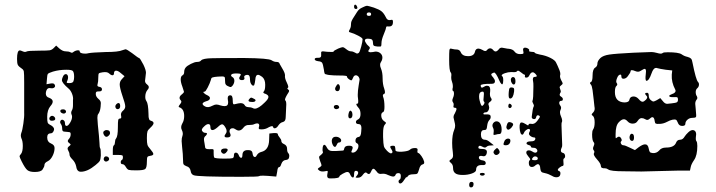

<svg xmlns="http://www.w3.org/2000/svg" viewBox="-20 -701 3109 834"><path d="M213 -492 224 -503 237 -491Q252 -478 265 -478Q278 -478 286 -474Q293 -469 300 -476Q304 -479 310 -481Q316 -483 321 -482.5Q326 -482 326 -479Q326 -468 351 -468Q357 -468 365 -470Q379 -473 439 -475Q494 -475 512 -483Q524 -487 525 -487Q531 -487 554 -470Q581 -449 584 -449Q588 -449 603 -420Q614 -397 614 -385Q614 -381 612 -367Q610 -353 610 -350Q610 -341 618 -335Q633 -324 621 -311Q611 -299 611 -280Q611 -269 616 -262Q624 -251 625 -207Q625 -197 625.5 -192.5Q626 -188 627.5 -184Q629 -180 631 -178.5Q633 -177 637 -176Q647 -173 647 -166Q647 -159 633 -146Q623 -137 620.5 -130Q618 -123 618 -101Q618 -80 620.5 -72Q623 -64 633 -53Q646 -38 646 -32Q646 -26 632 -24Q623 -23 620.5 -19Q618 -15 618 1Q618 27 611 33Q604 39 572 39Q546 39 539.5 37Q533 35 527 25Q520 12 511 12Q505 12 504.5 4.5Q504 -3 509 -6Q514 -8 514 -19Q514 -25 510 -26.5Q506 -28 492 -28H470V-47Q470 -68 475 -70Q479 -73 479.5 -84Q480 -95 484 -99Q492 -109 492 -147Q492 -173 493.5 -179.5Q495 -186 501 -186Q509 -186 506 -198Q503 -211 514 -220Q524 -228 524 -239Q524 -250 512 -284Q500 -320 500 -334Q500 -348 510 -358L521 -370L504 -384Q493 -394 484 -394Q475 -394 475 -381Q475 -377 472 -375Q469 -373 464 -375Q459 -377 454 -382Q446 -390 426 -387Q412 -385 409.5 -382Q407 -379 407 -366Q407 -345 404 -336Q400 -325 411 -324Q423 -322 423 -313Q423 -303 409 -304Q401 -304 398.5 -302Q396 -300 396 -293Q396 -281 408 -271Q418 -263 418 -253Q418 -244 417 -237Q415 -217 407 -206Q403 -202 403 -189Q403 -187 405 -159Q411 -104 412 -82Q412 -61 416 -55Q418 -51 418 -26Q417 -9 413.5 -2.5Q410 4 395 16Q360 45 331 45Q326 45 322 43Q313 38 311 22Q307 4 295 -8Q282 -21 282 -29Q282 -38 276 -48Q270 -58 279 -65Q283 -68 284.5 -69.5Q286 -71 286.5 -72.5Q287 -74 285.5 -75.5Q284 -77 280 -80Q270 -87 278 -96Q287 -105 287 -118Q287 -127 281 -127Q280 -127 273 -128Q266 -129 262 -129Q255 -129 252.5 -132Q250 -135 250 -143Q250 -155 244 -163Q239 -170 243 -176.5Q247 -183 254 -180Q262 -176 262 -167Q262 -157 266 -155Q267 -154 269 -154Q276 -154 284.5 -168Q293 -182 293 -194Q293 -199 291 -203Q287 -212 292 -221Q297 -229 297 -244V-266Q299 -278 293 -293.5Q287 -309 277 -317Q249 -341 249 -353Q249 -358 252 -365Q257 -379 266 -379Q272 -379 275 -371Q277 -362 273 -352Q269 -344 270 -342Q271 -340 281 -340Q296 -340 299 -348Q302 -356 302 -367Q302 -387 296 -393Q291 -398 268 -398Q237 -398 210 -390Q191 -384 188 -380Q185 -376 184 -359L182 -335L198 -338Q214 -341 217 -334Q222 -326 216 -321Q210 -316 200 -318Q187 -321 182 -309Q179 -302 179 -295Q179 -280 194 -276Q209 -270 209 -260Q209 -251 199 -240Q185 -223 185 -194Q185 -175 187 -169Q189 -163 197 -159Q208 -154 213 -146Q217 -140 212.5 -131Q208 -122 201 -122Q185 -122 185 -104Q185 -84 203 -77Q217 -71 217 -58Q217 -41 208.5 -24Q200 -7 188 -1Q173 6 173 16Q173 23 165 35Q158 46 131 46Q109 46 99 38Q89 30 74 0Q65 -18 65 -22Q65 -26 71 -32Q79 -42 79 -67Q79 -88 73 -100Q68 -112 73 -125Q77 -134 81.5 -164.5Q86 -195 85 -211V-263V-341Q85 -383 83.5 -390.5Q82 -398 76 -402Q61 -412 57.5 -419Q54 -426 54 -445Q54 -482 66 -482Q70 -482 76 -479Q89 -473 95 -477Q101 -481 152 -481Q186 -481 195.5 -482.5Q205 -484 213 -492ZM485 -248Q492 -255 497 -253Q502 -251 502 -240Q502 -229 493 -227Q485 -226 482 -233.5Q479 -241 485 -248ZM242 -219Q242 -226 254 -226Q263 -226 266 -219.5Q269 -213 262 -209Q257 -206 249.5 -209.5Q242 -213 242 -219ZM197 -193Q202 -198 206 -198Q211 -198 215.5 -194Q220 -190 220 -185Q220 -178 210 -177Q200 -175 196 -180.5Q192 -186 197 -193ZM443 -136Q458 -136 458 -123Q458 -119 455 -115Q441 -98 431 -116Q426 -126 431 -131Q436 -136 443 -136ZM432 -16Q435 -23 443.5 -21.5Q452 -20 454 -12Q455 -5 447 -1Q439 3 434 -2Q428 -8 432 -16Z M1025 -379Q1022 -382 1008 -382Q988 -382 985 -377Q981 -371 990 -366Q998 -361 998 -350Q998 -340 991 -330Q986 -324 983 -323Q980 -322 972 -326Q958 -331 958 -343Q958 -346 957.5 -353Q957 -360 957 -362Q957 -369 945 -369Q903 -368 899 -362Q897 -360 896 -354Q892 -340 882.5 -321.5Q873 -303 869 -303Q858 -303 868 -295Q872 -291 879 -288Q892 -282 892 -275Q892 -265 875 -261Q860 -256 860 -250Q860 -244 872 -238Q884 -232 901 -241Q913 -247 919 -247Q927 -247 938 -243Q948 -240 956 -240Q971 -240 971 -256Q971 -262 970 -265Q967 -283 975 -286Q977 -287 981 -287Q991 -287 991 -264Q991 -254 992.5 -250.5Q994 -247 998 -248Q1018 -253 1025 -253Q1038 -253 1043 -244Q1047 -236 1059.5 -235.5Q1072 -235 1077 -232Q1082 -229 1087 -229Q1103 -229 1130 -256Q1146 -271 1146 -280Q1146 -288 1134 -293Q1119 -297 1126 -304Q1132 -310 1132 -333Q1132 -356 1119 -367Q1107 -376 1101 -376Q1090 -376 1089 -355Q1087 -338 1084 -331Q1082 -329 1080 -329Q1075 -329 1070.5 -336.5Q1066 -344 1066 -354Q1066 -373 1059 -375Q1051 -377 1045 -373.5Q1039 -370 1041 -364L1042 -363Q1042 -362 1042 -361Q1042 -353 1031 -353Q1019 -353 1019 -362Q1019 -364 1022 -369Q1028 -377 1025 -379ZM1187 -118Q1187 -113 1194.5 -104Q1202 -95 1202 -89Q1202 -80 1214 -75Q1227 -69 1227 -55Q1227 -41 1232 -36Q1238 -30 1236 -19Q1235 -7 1221 -6Q1208 -5 1202 11Q1198 25 1192 25Q1186 25 1184 45L1180 66L1144 63Q1136 62 1123 62Q1108 62 1106 64Q1104 67 1028 67Q835 67 821 60Q810 56 808 41Q805 25 790 21Q780 17 777.5 13Q775 9 775 -8Q775 -29 771 -63Q769 -83 769 -88Q769 -102 772 -109Q777 -122 770 -136Q763 -149 772 -165Q780 -178 780 -197Q780 -228 759 -235Q752 -236 762 -248Q771 -259 766 -264Q760 -270 760 -276Q760 -284 771 -292Q779 -298 779 -303Q779 -304 772 -325Q765 -343 765 -356Q765 -370 773 -374Q780 -378 780 -388Q780 -399 786 -407Q792 -415 809 -423.5Q826 -432 836 -432Q849 -432 854 -439Q862 -447 898 -448Q919 -449 1042 -449Q1147 -448 1160 -439Q1170 -432 1182 -432Q1193 -432 1195 -423Q1195 -422 1206.5 -403Q1218 -384 1218 -374Q1216 -362 1226 -342Q1235 -323 1231 -320Q1225 -317 1232 -312Q1239 -308 1233 -299Q1218 -276 1218 -268Q1218 -266 1220 -264Q1225 -259 1223 -236Q1223 -229 1222 -213Q1221 -197 1221 -192Q1221 -174 1209 -171Q1198 -169 1189 -156Q1183 -146 1175.5 -144Q1168 -142 1166 -150Q1164 -157 1147 -148Q1133 -139 1116 -139Q1106 -139 1104.5 -141.5Q1103 -144 1105 -151Q1105 -152 1106 -154V-156Q1106 -165 1097 -165Q1092 -165 1085 -162Q1078 -158 1061 -158Q1047 -159 1037 -146Q1028 -134 1017 -134Q1010 -134 1000 -141Q996 -144 991 -144Q977 -144 977 -130Q977 -127 979 -123Q988 -104 966 -104Q948 -104 961 -121Q968 -130 961 -144Q952 -161 945 -161Q938 -161 926 -149Q911 -136 903 -136Q894 -136 894 -149Q894 -162 885 -162Q877 -162 867 -152Q852 -139 859 -131Q864 -124 872 -124Q884 -124 876 -114Q874 -111 871 -109Q866 -104 866 -96Q866 -90 868.5 -78Q871 -66 871 -62Q871 -52 891 -53Q904 -54 906.5 -52Q909 -50 908 -38Q908 -23 910 -17Q915 -12 955 -12Q984 -12 990 -14Q996 -16 996 -25Q996 -38 1004 -38Q1013 -38 1017 -27Q1020 -19 1024 -16.5Q1028 -14 1030.5 -17Q1033 -20 1033 -27Q1033 -49 1056 -49H1061Q1076 -48 1077 -35Q1079 -19 1087 -19Q1092 -19 1095 -26Q1102 -38 1115 -41Q1148 -49 1149 -93L1150 -121L1169 -123Q1187 -124 1187 -118ZM1063 -271Q1068 -277 1071 -277Q1074 -277 1083 -272Q1092 -268 1089.5 -263Q1087 -258 1076 -258Q1052 -258 1063 -271ZM944 -37Q940 -41 940 -45Q940 -56 958 -56Q969 -56 969 -50Q969 -45 961 -37Q952 -29 944 -37Z M1518 -672Q1518 -683 1526 -680Q1530 -676 1532 -670Q1534 -662 1526 -662Q1518 -662 1518 -672ZM1592 -639Q1592 -647 1583 -647Q1573 -647 1573 -639Q1573 -632 1583 -632Q1592 -632 1592 -639ZM1553 -668Q1569 -676 1574 -676Q1578 -676 1604 -668Q1627 -660 1637 -652Q1647 -644 1655 -628Q1662 -611 1675 -614Q1683 -616 1685 -614Q1687 -612 1687 -605Q1687 -586 1670 -586H1666Q1657 -588 1657 -581Q1657 -576 1647 -552Q1637 -528 1637 -514Q1637 -502 1635 -500Q1633 -498 1619 -499Q1607 -500 1603.5 -503Q1600 -506 1600 -516Q1600 -531 1588 -532Q1584 -533 1578 -533Q1565 -533 1565 -525Q1565 -522 1568 -517Q1573 -507 1582 -500Q1590 -494 1584 -487Q1574 -475 1589 -474Q1594 -474 1600 -475Q1608 -477 1611 -477Q1624 -477 1632.5 -469.5Q1641 -462 1641 -451Q1641 -441 1635 -432Q1627 -421 1635 -403Q1642 -386 1642 -361Q1642 -335 1649 -316Q1656 -295 1648 -293Q1641 -290 1644 -281Q1650 -266 1650 -237Q1650 -216 1644 -214Q1636 -211 1636 -200Q1636 -184 1648 -175Q1656 -170 1656.5 -167.5Q1657 -165 1651 -159Q1644 -151 1644 -121V-106Q1645 -75 1647.5 -66Q1650 -57 1661 -46Q1677 -30 1683 -37Q1685 -39 1685 -41Q1685 -45 1680 -52.5Q1675 -60 1675 -63Q1675 -68 1688 -68Q1694 -68 1695.5 -64.5Q1697 -61 1698 -48Q1698 -41 1726 -42Q1754 -44 1761 -51Q1768 -58 1783 -58Q1794 -58 1794 -51Q1794 -50 1793.5 -47Q1793 -44 1793 -42Q1793 -37 1798 -36Q1803 -34 1811 -22.5Q1819 -11 1822 0Q1825 11 1816 13Q1805 15 1800 36Q1796 50 1792.5 53Q1789 56 1776 56Q1756 56 1751 65Q1746 73 1746 69Q1746 64 1739 76Q1737 78 1736 80Q1726 96 1719 96Q1713 96 1711.5 89.5Q1710 83 1716 79Q1721 77 1721 63Q1721 51 1711 51Q1700 51 1698 59Q1695 66 1687 66Q1681 66 1665 59Q1652 52 1638 54Q1624 57 1616 44Q1607 32 1602 32Q1597 32 1592 44Q1585 62 1573 50Q1567 44 1557 57Q1548 71 1535 71Q1526 71 1525 70Q1524 69 1530 62Q1537 54 1535.5 47.5Q1534 41 1525 41Q1518 41 1518 57Q1518 70 1513 70Q1507 70 1501 57Q1497 46 1489 46Q1482 46 1468 54Q1454 62 1454 66Q1454 74 1417 74Q1409 74 1407 73Q1399 70 1402 55Q1403 49 1403.5 46.5Q1404 44 1403 42.5Q1402 41 1399.5 41.5Q1397 42 1391 43Q1376 46 1367 40Q1362 36 1361 34.5Q1360 33 1361.5 31Q1363 29 1368 26Q1376 21 1376.5 17.5Q1377 14 1371 0Q1366 -15 1366 -18Q1366 -23 1374 -28Q1386 -38 1382 -43Q1381 -45 1381 -50Q1381 -72 1389 -72Q1394 -72 1401 -58Q1408 -45 1424 -45H1438L1470 -47Q1474 -47 1476 -58Q1479 -68 1496 -68Q1512 -68 1512 -60Q1512 -55 1508 -47Q1503 -38 1512 -38Q1522 -38 1529.5 -47.5Q1537 -57 1537 -67Q1537 -76 1530 -79Q1524 -82 1524 -89Q1524 -104 1537 -106Q1548 -107 1549 -129Q1549 -132 1549.5 -137Q1550 -142 1550 -144Q1550 -162 1538 -162Q1526 -162 1526 -171Q1526 -178 1535 -182Q1546 -187 1546 -206Q1546 -224 1537 -233Q1521 -251 1533 -251Q1538 -251 1535 -275Q1534 -279 1534 -289Q1534 -306 1538 -330Q1542 -354 1542 -355Q1542 -361 1538 -367Q1532 -374 1526 -374Q1517 -374 1513 -362Q1509 -353 1507 -352Q1505 -351 1497 -356Q1487 -363 1487 -369Q1487 -373 1457 -373Q1428 -373 1412 -375Q1409 -375 1404.5 -376Q1400 -377 1397 -378Q1394 -379 1393 -379Q1389 -379 1387 -398Q1383 -423 1379 -428.5Q1375 -434 1363 -435Q1347 -437 1347 -444Q1347 -450 1359 -450H1361Q1374 -449 1375 -458Q1375 -459 1375 -473Q1375 -478 1383 -478Q1385 -478 1401 -476Q1429 -474 1429 -477Q1429 -481 1449 -490Q1464 -496 1468 -496Q1474 -496 1482 -489Q1495 -478 1504 -478Q1513 -478 1523 -472Q1532 -465 1539 -472Q1543 -476 1549 -498.5Q1555 -521 1555 -531Q1555 -536 1536 -546Q1517 -556 1502 -560Q1498 -561 1496.5 -562.5Q1495 -564 1496 -567Q1497 -570 1501 -577Q1505 -585 1505 -601Q1505 -609 1518 -628.5Q1531 -648 1531 -649Q1539 -662 1553 -668ZM1439 -325Q1449 -345 1456 -327Q1458 -319 1455 -312Q1452 -305 1446 -305Q1439 -305 1436.5 -311Q1434 -317 1439 -325ZM1433 -230Q1430 -233 1430 -236Q1430 -245 1442 -245Q1450 -245 1453 -237Q1455 -231 1446.5 -228Q1438 -225 1433 -230ZM1496 -214Q1501 -225 1507 -217Q1511 -212 1511 -203Q1511 -189 1502 -187H1500Q1493 -187 1493 -199Q1493 -205 1496 -214ZM1452 -82Q1447 -82 1443 -72.5Q1439 -63 1435 -63Q1430 -63 1425.5 -71.5Q1421 -80 1421 -89Q1421 -90 1421.5 -92Q1422 -94 1422 -95Q1425 -107 1439 -107Q1448 -107 1455 -102Q1462 -97 1462 -91Q1462 -88 1461 -87Q1459 -82 1452 -82Z M2296 -18Q2283 -5 2303 -5Q2316 -5 2316 -12Q2316 -19 2308.5 -21Q2301 -23 2296 -18ZM2082 -260Q2080 -261 2080 -268Q2080 -271 2081 -280Q2082 -289 2082 -293Q2082 -303 2077 -303Q2061 -303 2061 -283Q2061 -273 2063 -266Q2069 -241 2074 -241Q2077 -241 2082 -248Q2087 -257 2082 -260ZM2146 -486Q2151 -494 2160 -494Q2163 -494 2174 -491.5Q2185 -489 2191 -489Q2208 -487 2215 -477Q2223 -466 2239 -466Q2251 -466 2253 -468.5Q2255 -471 2253 -479Q2253 -480 2252.5 -482Q2252 -484 2252 -485Q2252 -494 2261 -494Q2267 -494 2273 -490.5Q2279 -487 2279 -483Q2279 -482 2278.5 -482Q2278 -482 2278 -481Q2277 -479 2281 -477L2288 -476Q2301 -476 2303 -472Q2305 -468 2325 -464Q2350 -460 2371 -449.5Q2392 -439 2396 -428Q2397 -426 2402 -415.5Q2407 -405 2410.5 -395.5Q2414 -386 2414 -379Q2414 -378 2413.5 -376.5Q2413 -375 2413 -374Q2411 -366 2418 -352Q2424 -342 2424 -338.5Q2424 -335 2417 -330Q2411 -326 2411 -321Q2411 -319 2413.5 -313Q2416 -307 2416 -304Q2416 -300 2413 -296Q2408 -287 2416 -282Q2428 -275 2424 -266Q2423 -263 2418 -263Q2411 -263 2409.5 -256.5Q2408 -250 2414 -242Q2420 -234 2415 -224Q2409 -213 2417 -195Q2425 -177 2420 -169Q2419 -168 2419 -156Q2419 -145 2420.5 -113.5Q2422 -82 2422 -73Q2422 -64 2421 -63Q2410 -40 2425 -37Q2433 -35 2434.5 -25.5Q2436 -16 2429 -12Q2427 -11 2427 -4Q2427 -1 2427.5 4.5Q2428 10 2428 12Q2428 20 2423 20Q2420 20 2411.5 26Q2403 32 2403 37Q2403 40 2408 42Q2416 44 2414 56Q2412 69 2397 69Q2387 69 2378 63Q2362 54 2347 51Q2335 49 2331.5 45Q2328 41 2327 32Q2326 12 2316 12Q2313 12 2306 17Q2297 26 2287 24Q2277 22 2277 6Q2277 -2 2281 -5Q2287 -8 2276 -20Q2266 -32 2266 -38Q2266 -48 2278 -48Q2284 -48 2292 -43Q2304 -35 2310 -39Q2317 -44 2312.5 -51.5Q2308 -59 2298 -59Q2286 -59 2286 -64Q2286 -69 2276 -71Q2267 -74 2267 -78Q2267 -87 2286 -87Q2303 -87 2305 -96Q2307 -104 2300 -104Q2292 -104 2283 -111Q2274 -118 2280 -128Q2285 -137 2280 -140Q2279 -140 2279 -140L2277 -141Q2271 -141 2264 -135Q2257 -129 2255 -122Q2252 -116 2249 -116Q2239 -116 2237 -146Q2236 -169 2245 -169Q2253 -169 2265 -161Q2276 -153 2276 -159Q2276 -165 2288 -163Q2301 -160 2313 -175Q2325 -190 2325 -194Q2325 -198 2319 -200Q2311 -202 2309 -192Q2307 -182 2297.5 -184Q2288 -186 2290 -196Q2294 -231 2298 -238Q2301 -242 2296 -251Q2291 -260 2293 -263Q2297 -271 2297 -325Q2297 -342 2296 -345Q2291 -367 2303 -367Q2319 -367 2305 -381Q2299 -387 2294 -387Q2286 -387 2280 -375Q2275 -363 2265 -364Q2259 -364 2260 -371Q2262 -377 2257 -377Q2255 -377 2244.5 -385.5Q2234 -394 2230 -394Q2228 -394 2226 -392Q2223 -386 2204 -388H2200Q2187 -388 2173 -383Q2159 -378 2159 -373Q2159 -372 2161 -370Q2166 -368 2166 -352Q2166 -338 2162 -335Q2161 -334 2158.5 -336Q2156 -338 2153.5 -342Q2151 -346 2149 -351Q2134 -386 2126 -386Q2125 -386 2117 -382Q2109 -378 2122 -365Q2130 -355 2130 -348Q2130 -337 2116 -337Q2068 -337 2068 -330Q2068 -314 2084 -325Q2093 -331 2103 -327Q2111 -322 2109 -303Q2106 -284 2113 -275Q2120 -267 2109 -259Q2098 -252 2103 -243Q2105 -237 2105 -234Q2105 -226 2100.5 -219.5Q2096 -213 2090 -213Q2082 -213 2080 -208Q2078 -205 2083 -204H2093Q2110 -205 2111 -197Q2113 -187 2106 -180Q2098 -172 2096 -154Q2095 -143 2092.5 -139.5Q2090 -136 2082 -136Q2069 -136 2069 -117Q2069 -94 2087 -94Q2096 -94 2110 -82L2125 -70L2112 -69Q2099 -69 2093 -63Q2087 -57 2077 -63Q2058 -74 2058 -59Q2058 -54 2075 -54Q2095 -54 2095 -41Q2095 -35 2092 -29Q2087 -20 2076 -23Q2075 -23 2073 -23.5Q2071 -24 2070 -24Q2060 -24 2060 -17Q2060 -6 2078 -4Q2090 -2 2090 8Q2090 17 2076 16H2071Q2048 16 2048 37Q2048 46 2030 52.5Q2012 59 1990 59Q1966 59 1957 51Q1948 44 1948 29Q1948 14 1939 7Q1932 1 1932 -1.5Q1932 -4 1939 -9Q1948 -14 1948 -26Q1948 -34 1947 -39Q1944 -60 1944 -80Q1944 -116 1953 -137Q1957 -146 1957 -155Q1957 -162 1954 -173Q1950 -189 1950 -191Q1950 -200 1955 -207Q1963 -223 1963 -227Q1963 -233 1955 -233Q1951 -233 1950 -235.5Q1949 -238 1950 -241.5Q1951 -245 1950.5 -249.5Q1950 -254 1948 -256Q1943 -263 1946 -271Q1952 -284 1952 -295Q1952 -304 1949 -305Q1943 -307 1947 -322V-328Q1947 -336 1943.5 -345.5Q1940 -355 1940 -362V-367Q1942 -382 1938 -386Q1931 -393 1931 -442Q1931 -474 1932 -482Q1933 -490 1938 -490Q1939 -490 1947 -488Q1955 -486 1963 -486Q1976 -486 1981 -475Q1988 -457 2013 -457Q2039 -457 2043 -476Q2046 -490 2058 -490Q2065 -490 2076 -484Q2089 -475 2095 -483Q2101 -491 2109 -491Q2116 -491 2122 -484Q2133 -470 2146 -486ZM2200 -360Q2204 -368 2211 -366Q2219 -364 2219 -348Q2219 -336 2213 -334H2211Q2207 -334 2203 -340.5Q2199 -347 2199 -354Q2199 -358 2200 -360ZM2190 -302Q2191 -315 2194 -318.5Q2197 -322 2204 -321Q2211 -320 2212.5 -317Q2214 -314 2213 -303Q2209 -273 2196 -273Q2194 -273 2192 -275Q2188 -279 2190 -302ZM2189 -246Q2191 -254 2199 -248Q2206 -242 2201 -235Q2198 -231 2194 -231.5Q2190 -232 2188.5 -236Q2187 -240 2189 -246ZM2122 -145Q2119 -151 2119 -155Q2119 -163 2124.5 -168.5Q2130 -174 2137 -174Q2150 -174 2156 -158Q2159 -149 2159 -139Q2159 -119 2150 -119Q2142 -119 2133 -116Q2125 -114 2124 -115.5Q2123 -117 2124 -124Q2126 -138 2122 -145ZM2180 -152Q2180 -153 2181.5 -157.5Q2183 -162 2183.5 -163.5Q2184 -165 2186 -167.5Q2188 -170 2190.5 -170.5Q2193 -171 2197 -170Q2209 -167 2209 -160Q2209 -156 2201 -146Q2189 -134 2184 -139Q2178 -145 2180 -152ZM2172 -90Q2178 -99 2187 -99Q2197 -99 2197 -90Q2197 -81 2191 -75Q2186 -70 2176.5 -70Q2167 -70 2167 -75Q2167 -78 2172 -90ZM2131 -52Q2137 -58 2139 -58Q2141 -58 2146 -52Q2156 -38 2143 -30Q2134 -25 2128 -31Q2118 -41 2131 -52ZM2084 59Q2081 62 2075 62Q2069 62 2066 59Q2063 56 2065 53Q2067 50 2075 50Q2083 50 2085 53Q2087 56 2084 59ZM2018 102Q2018 89 2028 89Q2038 89 2037 100Q2036 113 2026 113Q2018 113 2018 102Z M2872 -398Q2845 -402 2835 -405Q2834 -405 2832 -406H2830Q2818 -406 2810 -382Q2799 -350 2788 -350H2787Q2782 -354 2785 -378Q2786 -383 2786 -391Q2786 -402 2780 -402Q2777 -402 2764 -394Q2753 -386 2740 -392Q2719 -401 2719 -391Q2719 -386 2707 -370Q2699 -359 2688 -359Q2679 -359 2679 -370Q2679 -377 2675 -377Q2666 -377 2660 -361Q2654 -346 2659 -340Q2664 -334 2658 -328Q2651 -323 2651 -301Q2651 -258 2692 -256Q2712 -256 2714 -268Q2717 -282 2732 -282Q2744 -282 2754 -271Q2764 -259 2771 -259Q2777 -259 2786 -268Q2795 -278 2789 -284Q2775 -298 2791 -298Q2798 -298 2798 -286Q2798 -273 2807 -266Q2814 -260 2818 -260Q2822 -260 2833 -266L2848 -275L2859 -262Q2868 -250 2878 -250Q2881 -250 2897 -252Q2916 -254 2920.5 -257Q2925 -260 2925 -268Q2925 -276 2922 -278Q2919 -280 2906 -279H2902Q2887 -279 2887 -284Q2887 -288 2896 -291Q2920 -299 2913 -312Q2896 -344 2898 -377L2900 -395ZM2928 40Q2906 40 2846 42Q2786 44 2766 44Q2723 44 2690 43Q2632 43 2622 35Q2615 30 2608 30Q2590 31 2590 20Q2590 10 2573 -9Q2556 -28 2560 -35Q2564 -43 2559 -48Q2553 -55 2559 -67Q2564 -78 2559 -83Q2552 -90 2552 -117Q2552 -132 2556 -138Q2563 -148 2563 -169Q2563 -190 2556 -197Q2550 -201 2550 -203.5Q2550 -206 2557 -213Q2566 -222 2562 -239Q2561 -245 2559 -267Q2557 -289 2554 -309Q2551 -329 2547 -333Q2539 -342 2546 -344Q2554 -347 2554 -373Q2554 -400 2565 -407Q2575 -413 2575 -425Q2575 -436 2588 -449Q2600 -460 2626.5 -464Q2653 -468 2731 -472Q2793 -475 2810 -475Q2819 -475 2834 -471Q2853 -465 2859 -471Q2862 -474 2881 -474Q2928 -474 2941 -465Q2952 -457 2966 -454Q2977 -451 2981.5 -446.5Q2986 -442 2988 -429Q3003 -354 3012 -345Q3017 -340 3016 -331.5Q3015 -323 3009 -318Q3002 -312 3002 -301Q3002 -290 3007 -283Q3012 -274 3005 -267Q3000 -260 3000 -250Q3000 -246 3002 -228Q3004 -208 3004 -202Q3004 -199 3004 -196L3003 -193Q3001 -189 2987 -189Q2975 -189 2966 -181Q2957 -173 2957 -163Q2957 -154 2943 -154Q2929 -154 2924 -169Q2920 -179 2916 -181Q2912 -183 2901 -181Q2891 -179 2877 -171.5Q2863 -164 2848 -163Q2833 -162 2829 -164Q2825 -166 2824 -174Q2822 -192 2814 -192Q2809 -192 2803 -186Q2793 -176 2783 -183Q2775 -188 2767 -188Q2758 -188 2750 -176Q2743 -164 2728 -164Q2715 -164 2706 -174Q2698 -183 2690 -183Q2680 -183 2668 -170Q2654 -156 2654 -118V-107Q2654 -103 2654.5 -101.5Q2655 -100 2656.5 -101Q2658 -102 2662 -105Q2670 -111 2677 -102Q2683 -92 2679 -88Q2674 -84 2677.5 -77Q2681 -70 2688 -70Q2695 -70 2717 -59L2738 -49L2755 -62Q2772 -74 2782 -74Q2795 -74 2798 -55Q2800 -44 2803 -40.5Q2806 -37 2816 -36Q2832 -35 2843 -47Q2853 -60 2873 -60Q2909 -60 2917 -82Q2922 -94 2934 -94Q2946 -94 2954 -108Q2959 -116 2969.5 -126Q2980 -136 2989 -136Q2995 -136 2999 -132Q3006 -125 3003 -109Q3001 -92 3005 -88Q3009 -83 3009 -67Q3009 -26 2995 -6Q2982 13 2980 26L2977 40ZM2724 -120Q2734 -120 2734 -104Q2734 -89 2726 -89Q2719 -89 2716 -96.5Q2713 -104 2716 -112Q2719 -120 2724 -120Z"/></svg>

Font: Senatorium Sm3
Style: Regular
Weight: 400
Designer: crossinguard
Version: Version 001.006